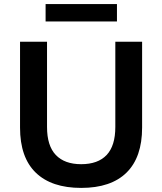

<svg xmlns="http://www.w3.org/2000/svg" viewBox="-20 -909 793 939"><path d="M377 10Q232 10 155 -64.5Q78 -139 78 -285V-705H210V-288Q210 -196 253 -151Q296 -106 377 -106Q459 -106 501.5 -151Q544 -196 544 -288V-705H675V-285Q675 -140 599 -65Q523 10 377 10ZM203 -804V-889H552V-804Z"/></svg>

Font: Nunito Sans 10pt
Style: Bold
Weight: 700
Designer: Vernon Adams
Foundry: Vernon Adams
Version: Version 3.101;gftools[0.9.27]